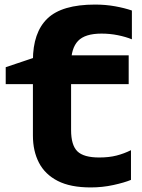

<svg xmlns="http://www.w3.org/2000/svg" viewBox="-20 -805 620 840"><path d="M5 -511 139 -556 124 -540Q124 -663 187.5 -724Q251 -785 396 -785Q442 -785 483.5 -777.5Q525 -770 557 -759V-633Q530 -644 495.5 -651Q461 -658 424 -658Q352 -658 321.5 -626Q291 -594 291 -527L264 -563H543V-437H291V-236Q291 -170 318.5 -143Q346 -116 414 -116Q457 -116 490 -124.5Q523 -133 553 -148V-18Q524 -6 476 4.5Q428 15 377 15Q288 15 232.5 -13.5Q177 -42 150.5 -93Q124 -144 124 -212V-437H5Z"/></svg>

Font: Unbounded Medium
Style: Regular
Weight: 500
Designer: Luke Prowse, Jean-Baptiste Morizot, Fátima Lázaro, Florian Runge
Foundry: NaN
Version: Version 1.700